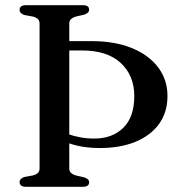

<svg xmlns="http://www.w3.org/2000/svg" viewBox="-20 -720 708 740"><path d="M196.5 -525.5V-561.5H333.5Q422 -561.5 487.5 -535Q553 -508.5 589.2 -460.8Q625.5 -413 625.5 -350Q625.5 -287 592.8 -242Q560 -197 501.5 -173.2Q443 -149.5 365.5 -149.5Q329 -149.5 298.8 -154.5Q268.5 -159.5 243 -168.8Q217.5 -178 195 -191.5L201 -223.5Q219 -212.5 241.2 -204Q263.5 -195.5 289.2 -190.8Q315 -186 343 -186Q413 -186 455.2 -227.5Q497.5 -269 497.5 -349.5Q497.5 -429 445.5 -477.2Q393.5 -525.5 296 -525.5ZM247 -71Q247 -59.5 253.8 -53.5Q260.5 -47.5 271.5 -44L304.5 -36.5Q314 -33 318.8 -28.8Q323.5 -24.5 323.5 -17Q323.5 -9.5 317.8 -4.8Q312 0 299 0H80Q67.5 0 61.5 -5Q55.5 -10 55.5 -18Q55.5 -32 74.5 -38L107.5 -44Q119 -47 125.8 -53.2Q132.5 -59.5 132.5 -71V-629Q132.5 -640.5 125.8 -646.8Q119 -653 107.5 -656L74.5 -662Q55.5 -668 55.5 -682Q55.5 -690.5 61.5 -695.2Q67.5 -700 80 -700H299Q312 -700 317.8 -695.5Q323.5 -691 323.5 -683Q323.5 -676 318.8 -671.5Q314 -667 304.5 -663.5L271.5 -656Q260.5 -652.5 253.8 -646.5Q247 -640.5 247 -629Z"/></svg>

Font: Fraunces Wonky
Style: Regular
Weight: 400
Version: Version 1.000;[b76b70a41]